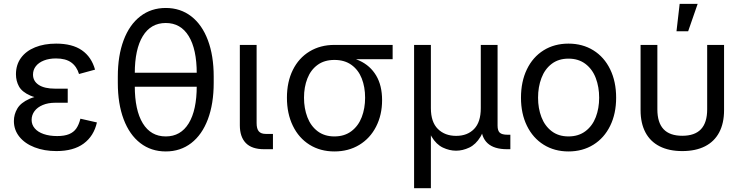

<svg xmlns="http://www.w3.org/2000/svg" viewBox="-20 -781 3887 1005"><path d="M52.7 -147.5Q52.7 -182.1 70.6 -212.6Q88.4 -243.2 134.3 -263.7Q180.2 -284.2 258.3 -284.2H334.5V-243.2H269Q231.9 -243.2 203.9 -231.4Q175.8 -219.7 160.6 -199.2Q145.5 -178.7 145.5 -153.3Q145.5 -128.4 161.9 -109.1Q178.2 -89.8 208.7 -79.3Q239.3 -68.8 279.3 -68.8Q317.4 -68.8 341.6 -78.9Q365.7 -88.9 379.4 -108.6Q393.1 -128.4 400.9 -159.7L487.3 -140.1Q471.2 -68.8 418 -29.5Q364.7 9.8 275.4 9.8Q211.9 9.8 161.1 -9.8Q110.4 -29.3 81.5 -65.2Q52.7 -101.1 52.7 -147.5ZM63.5 -392.1Q63.5 -441.9 89.8 -478Q116.2 -514.2 163.8 -533.4Q211.4 -552.7 273.9 -552.7Q358.4 -552.7 408.7 -517.8Q459 -482.9 477.5 -416.5L393.6 -393.6Q381.8 -433.1 352.8 -454.1Q323.7 -475.1 273.4 -475.1Q237.3 -475.1 210 -464.4Q182.6 -453.6 167.7 -434.6Q152.8 -415.5 152.8 -390.6Q152.8 -356.4 182.6 -336.7Q212.4 -316.9 269 -316.9H334.5V-261.7H258.3Q181.6 -261.7 138.4 -280.8Q95.2 -299.8 79.3 -328.6Q63.5 -357.4 63.5 -392.1Z M596.7 -347.2V-380.4Q596.7 -489.7 627.2 -570.8Q657.7 -651.9 714.4 -695.6Q771 -739.3 847.7 -739.3Q924.3 -739.3 981 -695.6Q1037.6 -651.9 1068.1 -570.8Q1098.6 -489.7 1098.6 -380.4V-347.2Q1098.6 -237.8 1068.1 -156.7Q1037.6 -75.7 981 -32Q924.3 11.7 847.7 11.7Q771 11.7 714.4 -32Q657.7 -75.7 627.2 -156.7Q596.7 -237.8 596.7 -347.2ZM1009.8 -331.1V-396.5Q1009.8 -523.4 967.8 -592Q925.8 -660.6 847.7 -660.6Q769.5 -660.6 727.5 -592Q685.5 -523.4 685.5 -396.5V-331.1Q685.5 -204.1 727.5 -135.5Q769.5 -66.9 847.7 -66.9Q925.8 -66.9 967.8 -135.5Q1009.8 -204.1 1009.8 -331.1ZM661.6 -400.4H1036.6V-327.1H661.6Z M1235.4 -125V-545.9H1323.2V-136.7Q1323.2 -106.9 1334.7 -93.5Q1346.2 -80.1 1370.6 -80.1H1408.7V0H1361.8Q1298.3 0 1266.8 -32.2Q1235.4 -64.5 1235.4 -125Z M1481.9 -269.5Q1481.9 -352.5 1512.9 -415Q1543.9 -477.5 1600.3 -511.7Q1656.7 -545.9 1730.5 -545.9H2035.2V-471.2H1795.9L1730.5 -467.3Q1677.7 -467.3 1642.1 -441.2Q1606.4 -415 1588.9 -370.1Q1571.3 -325.2 1571.3 -269.5Q1571.3 -213.9 1588.9 -167.7Q1606.4 -121.6 1642.3 -94.2Q1678.2 -66.9 1730.5 -66.9Q1783.2 -66.9 1819.6 -94.5Q1856 -122.1 1873.5 -168Q1891.1 -213.9 1891.1 -269.5Q1891.1 -325.7 1873.5 -370.4Q1856 -415 1819.8 -441.2Q1783.7 -467.3 1730.5 -467.3V-489.3Q1805.7 -489.3 1861.8 -463.4Q1918 -437.5 1949 -385.5Q1980 -333.5 1980 -256.8Q1980 -179.7 1948.7 -118.4Q1917.5 -57.1 1860.8 -22.7Q1804.2 11.7 1730.5 11.7Q1656.7 11.7 1600.3 -23.4Q1543.9 -58.6 1512.9 -122.6Q1481.9 -186.5 1481.9 -269.5Z M2147.5 -545.9H2235.4V-214.8Q2235.4 -142.1 2272 -106Q2308.6 -69.8 2367.7 -69.8Q2426.3 -69.8 2461.4 -105.7Q2496.6 -141.6 2496.6 -214.8V-545.9H2584.5V-123.5Q2584.5 -96.7 2596.2 -86.2Q2607.9 -75.7 2637.2 -75.7H2651.4V0H2633.8Q2566.4 0 2532.5 -31Q2498.5 -62 2498.5 -122.6V-171.9H2519Q2519 -105 2494.9 -64.9Q2470.7 -24.9 2436.3 -8.5Q2401.9 7.8 2367.2 7.8Q2332.5 7.8 2298.1 -8.5Q2263.7 -24.9 2239.7 -64.9Q2215.8 -105 2215.8 -171.9H2235.4V204.1H2147.5Z M2707 -269.5Q2707 -354 2738 -418.2Q2769 -482.4 2825.4 -517.6Q2881.8 -552.7 2955.6 -552.7Q3029.3 -552.7 3085.9 -517.6Q3142.6 -482.4 3173.8 -418.2Q3205.1 -354 3205.1 -269.5Q3205.1 -186 3173.8 -122.3Q3142.6 -58.6 3085.9 -23.4Q3029.3 11.7 2955.6 11.7Q2882.3 11.7 2825.9 -23.4Q2769.5 -58.6 2738.3 -122.3Q2707 -186 2707 -269.5ZM3116.2 -269.5Q3116.2 -325.7 3098.6 -372.1Q3081.1 -418.5 3044.7 -446.3Q3008.3 -474.1 2955.6 -474.1Q2903.3 -474.1 2867.4 -446.5Q2831.5 -418.9 2814 -372.3Q2796.4 -325.7 2796.4 -269.5Q2796.4 -213.9 2814 -168Q2831.5 -122.1 2867.4 -94.5Q2903.3 -66.9 2955.6 -66.9Q3008.3 -66.9 3044.7 -94.5Q3081.1 -122.1 3098.6 -168Q3116.2 -213.9 3116.2 -269.5Z M3333 -204.1V-545.9H3420.9V-208.5Q3420.9 -139.2 3453.4 -104.7Q3485.8 -70.3 3551.3 -70.3Q3616.7 -70.3 3649.2 -104.7Q3681.6 -139.2 3681.6 -208.5V-545.9H3770V-204.1Q3770 -136.2 3744.6 -88.1Q3719.2 -40 3670.2 -15.1Q3621.1 9.8 3551.3 9.8Q3481.9 9.8 3432.9 -15.1Q3383.8 -40 3358.4 -88.1Q3333 -136.2 3333 -204.1ZM3537.6 -760.7H3631.8L3582 -617.2H3521Z"/></svg>

Font: Inter RS Variable
Style: Regular
Weight: 400
Designer: Rasmus Andersson (customised by Maria Ramos and Noel Pretorius)
Foundry: rsms
Version: Version 3.001;Glyphs 3.2.3 (3260)